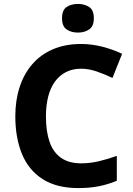

<svg xmlns="http://www.w3.org/2000/svg" viewBox="-20 -948 677 978"><path d="M393 -598Q350 -598 316.5 -581Q283 -564 260 -532.5Q237 -501 225.5 -456Q214 -411 214 -355Q214 -279 232.5 -225.5Q251 -172 291 -144Q331 -116 393 -116Q437 -116 480.5 -126Q524 -136 575 -154V-27Q528 -8 482 1Q436 10 379 10Q269 10 197.5 -35.5Q126 -81 92 -163.5Q58 -246 58 -356Q58 -437 80 -504.5Q102 -572 144.5 -621Q187 -670 249.5 -697Q312 -724 393 -724Q446 -724 499.5 -710.5Q553 -697 602 -674L553 -551Q513 -570 472.5 -584Q432 -598 393 -598ZM377 -928Q410 -928 434 -912.5Q458 -897 458 -855Q458 -814 434 -798Q410 -782 377 -782Q343 -782 319.5 -798Q296 -814 296 -855Q296 -897 319.5 -912.5Q343 -928 377 -928Z"/></svg>

Font: Noto Sans Hebrew
Style: Bold
Weight: 700
Designer: Monotype Design Team
Foundry: Monotype Imaging Inc.
Version: Version 2.003